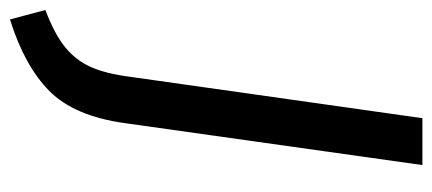

<svg xmlns="http://www.w3.org/2000/svg" viewBox="-306 -468 867 385"><g transform="rotate(90 127.5 -275.5)"><path d="M182 -93Q168 9 117.5 59Q67 109 -26 138L-45 67Q3 49 29.5 27.5Q56 6 69.5 -24.5Q83 -55 89 -103L172 -689H266Z"/></g></svg>

Font: Fira Sans
Style: Italic
Weight: 400
Italic angle: -8°
Designer: bBox Type GmbH & Carrois Corporate GbR & Edenspiekermann AG
Foundry: bBox Type GmbH & Carrois Corporate GbR & Edenspiekermann AG
Version: Version 4.301